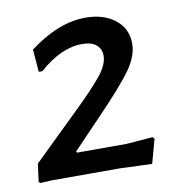

<svg xmlns="http://www.w3.org/2000/svg" viewBox="-64 -564 589 628"><g transform="rotate(-10 230.5 -250.5)"><path d="M260 -505Q320 -505 358 -475Q396 -445 396 -395Q396 -354 363.5 -308.5Q331 -263 244 -173L154 -79L156 -75H321L408 -82L414 -76L392 4L284 0H59L22 2L16 -2L24 -62L177 -211Q242 -274 269.5 -309Q297 -344 297 -372Q297 -395 281 -408.5Q265 -422 234 -422Q164 -422 91 -357H79L73 -432Q170 -505 260 -505Z"/></g></svg>

Font: Alegreya Sans SC Medium
Style: Italic
Weight: 500
Italic angle: -7°
Designer: Juan Pablo del Peral
Foundry: Huerta Tipografica
Version: Version 2.007